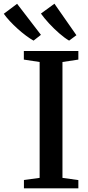

<svg xmlns="http://www.w3.org/2000/svg" viewBox="-94 -1019 478 1039"><path d="M120.5 -56.5V-683.5L35 -696.5V-743H330V-696.5L244 -683.5V-56.5L330 -44.5V0H35.5V-45ZM87 -799.5Q69 -809.5 46.5 -826.2Q24 -843 1.2 -863.5Q-21.5 -884 -41 -905Q-60.5 -926 -73.5 -944.5L-1.5 -998.5L127.5 -830.5L88 -799.5ZM279.5 -799.5Q255.5 -813.5 226.8 -838.5Q198 -863.5 171.5 -892.2Q145 -921 127.5 -945.5L200.5 -999L319.5 -828.5L280.5 -799.5Z"/></svg>

Font: Merriweather 48pt SemiBold
Style: Regular
Weight: 600
Version: Version 2.100